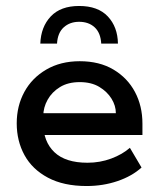

<svg xmlns="http://www.w3.org/2000/svg" viewBox="-20 -613 533 643"><path d="M270 10Q193 10 140.5 -18Q88 -46 62 -93.5Q36 -141 36 -200Q36 -258 61.5 -305Q87 -352 135 -380Q183 -408 247 -408Q313 -408 360 -380Q407 -352 432 -305Q457 -258 457 -199V-161H88V-234H368Q368 -259 353.5 -282.5Q339 -306 312.5 -322Q286 -338 247 -338Q208 -338 181 -321.5Q154 -305 139.5 -279Q125 -253 125 -225V-200Q125 -139 162 -103.5Q199 -68 273 -68Q315 -68 352.5 -82Q390 -96 415 -118L454 -52Q422 -23 373.5 -6.5Q325 10 270 10ZM115 -467Q117 -523 150 -558Q183 -593 245 -593Q308 -593 341 -558Q374 -523 375 -467H319Q317 -503 297 -521.5Q277 -540 245 -540Q214 -540 193.5 -521.5Q173 -503 171 -467Z"/></svg>

Font: Rokkitt SemiBold Medium
Style: Regular
Weight: 500
Version: Version 3.103